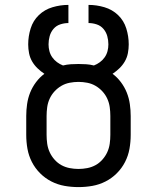

<svg xmlns="http://www.w3.org/2000/svg" viewBox="-20 -755 640 783"><path d="M300 8Q271 8 243 3Q215 -2 189.5 -15Q164 -28 143.5 -48.5Q123 -69 110 -94.5Q97 -120 92 -148Q87 -176 87 -205V-282Q87 -306 90.5 -330.5Q94 -355 103 -377.5Q112 -400 127 -420Q142 -440 161 -454Q146 -464 133 -476.5Q120 -489 111 -504.5Q102 -520 98.5 -538Q95 -556 95 -574Q95 -607 105 -639Q115 -671 138.5 -693.5Q162 -716 194 -725.5Q226 -735 259 -735V-661Q242 -661 225.5 -655.5Q209 -650 198 -637Q187 -624 182.5 -607.5Q178 -591 178 -574Q178 -560 181.5 -546.5Q185 -533 193 -521.5Q201 -510 212.5 -501.5Q224 -493 237 -488Q253 -492 268.5 -493Q284 -494 300 -494Q316 -494 331.5 -493Q347 -492 363 -488Q376 -493 387.5 -501.5Q399 -510 407 -521.5Q415 -533 418.5 -546.5Q422 -560 422 -574Q422 -591 417.5 -607.5Q413 -624 402 -637Q391 -650 374.5 -655.5Q358 -661 341 -661V-735Q374 -735 406 -725.5Q438 -716 461.5 -693.5Q485 -671 495 -639Q505 -607 505 -574Q505 -556 501.5 -538Q498 -520 489 -504.5Q480 -489 467 -476.5Q454 -464 439 -454Q458 -440 473 -420Q488 -400 497 -377.5Q506 -355 509.5 -330.5Q513 -306 513 -282V-205Q513 -176 508 -148Q503 -120 490 -94.5Q477 -69 456.5 -48.5Q436 -28 410.5 -15Q385 -2 357 3Q329 8 300 8ZM300 -66Q318 -66 336 -69.5Q354 -73 369.5 -81.5Q385 -90 397.5 -104Q410 -118 417.5 -134.5Q425 -151 427.5 -169Q430 -187 430 -205V-282Q430 -300 427.5 -318Q425 -336 417.5 -352.5Q410 -369 397.5 -382.5Q385 -396 369.5 -405Q354 -414 336 -417.5Q318 -421 300 -421Q282 -421 264 -417.5Q246 -414 230.5 -405Q215 -396 202.5 -382.5Q190 -369 182.5 -352.5Q175 -336 172.5 -318Q170 -300 170 -282V-205Q170 -187 172.5 -169Q175 -151 182.5 -134.5Q190 -118 202.5 -104Q215 -90 230.5 -81.5Q246 -73 264 -69.5Q282 -66 300 -66Z"/></svg>

Font: Iosevka HT Extended
Style: Regular
Weight: 400
Width: 7
Monospace: yes
Designer: Belleve Invis
Foundry: Belleve Invis
Version: Version 32.3.0; ttfautohint (v1.8.4)